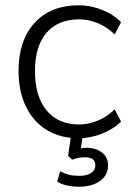

<svg xmlns="http://www.w3.org/2000/svg" viewBox="-20 -514 499 725"><path d="M278 8Q207 8 156 -23.5Q105 -55 77.5 -112.5Q50 -170 50 -246Q50 -361 110.5 -427.5Q171 -494 278 -494Q322 -494 365 -477Q408 -460 437 -430L413 -384Q382 -414 347 -427.5Q312 -441 280 -441Q199 -441 155.5 -390Q112 -339 112 -245Q112 -151 155.5 -97.5Q199 -44 280 -44Q312 -44 347 -57.5Q382 -71 413 -101L437 -55Q408 -26 364.5 -9Q321 8 278 8ZM279 191Q227 191 196 172L207 133Q225 142 241 146Q257 150 280 150Q307 150 323.5 139.5Q340 129 340 110Q340 80 302 80Q291 80 279.5 81.5Q268 83 253 89L237 75L251 -20H296L285 46Q297 44 307 44Q341 44 364.5 61.5Q388 79 388 111Q388 147 358 169Q328 191 279 191Z"/></svg>

Font: Nunito Sans Light
Style: Regular
Weight: 300
Designer: Vernon Adams
Foundry: Vernon Adams
Version: Version 3.101; ttfautohint (v1.8.4.7-5d5b);gftools[0.9.27]